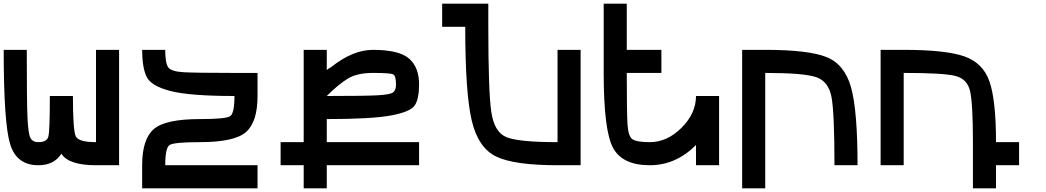

<svg xmlns="http://www.w3.org/2000/svg" viewBox="-20 -895 5665 1040"><path d="M500 -625H625V0H500Q351.6 0 312.5 -62.5Q273.4 0 187.5 0Q70.3 0 35.2 -113.3Q0 -226.6 0 -625H125Q125 -343.8 128.9 -257.8Q132.8 -171.9 144.5 -148.4Q156.2 -125 187.5 -125Q234.4 -125 242.2 -156.2Q250 -187.5 250 -375H375Q375 -187.5 390.6 -156.2Q406.2 -125 500 -125Z M750 125V0Q750 -140.6 812.5 -195.3Q875 -250 1062.5 -250Q1203.1 -250 1226.6 -265.6Q1250 -281.2 1250 -375Q1007.8 -375 902.3 -402.3Q796.9 -429.7 773.4 -480.5Q750 -531.2 750 -625H875Q875 -554.7 890.6 -531.2Q906.2 -507.8 972.7 -503.9Q1039.1 -500 1250 -500H1375V-375Q1375 -234.4 1312.5 -179.7Q1250 -125 1062.5 -125Q921.9 -125 898.4 -109.4Q875 -93.8 875 0H1375V125Z M1750 -625V-515.6Q1757.8 -523.4 1773.4 -531.2Q1890.6 -625 2000 -625Q2140.6 -625 2195.3 -578.1Q2250 -531.2 2250 -437.5Q2250 -359.4 2226.6 -324.2Q2203.1 -289.1 2097.7 -269.5Q1992.2 -250 1750 -250V-125H2250V0H1750V125H1625V0H1500V-125H1625V-625ZM2125 -437.5Q2125 -484.4 2109.4 -492.2Q2093.8 -500 2000 -500Q1914.1 -500 1863.3 -468.8Q1812.5 -437.5 1750 -375Q1960.9 -375 2027.3 -378.9Q2093.8 -382.8 2109.4 -394.5Q2125 -406.2 2125 -437.5Z M3000 -625H3125V0H3000Q2765.6 0 2668 -46.9Q2570.3 -93.8 2535.2 -242.2Q2500 -390.6 2500 -750H2375V-875H2625V-750Q2625 -406.2 2640.6 -293Q2656.2 -179.7 2722.7 -152.3Q2789.1 -125 3000 -125Z M3500 0Q3351.6 0 3300.8 -93.8Q3250 -187.5 3250 -500V-875H3375V-625H3562.5V-500H3375Q3375 -289.1 3378.9 -222.7Q3382.8 -156.2 3406.2 -140.6Q3429.7 -125 3500 -125Q3593.8 -125 3671.9 -203.1Q3750 -281.2 3750 -375H3875V0H3750V-109.4Q3640.6 0 3500 0Z M4125 125H4000V-625H4125Q4359.4 -625 4457 -585.9Q4554.7 -546.9 4589.8 -421.9Q4625 -296.9 4625 0H4500Q4500 -281.2 4484.4 -367.2Q4468.8 -453.1 4402.3 -476.6Q4335.9 -500 4125 -500Z M4875 0H4750V-625H4875Q5101.6 -625 5203.1 -589.8Q5304.7 -554.7 5339.8 -453.1Q5375 -351.6 5375 -125H5500V0H5375V125H5250V-125Q5250 -335.9 5234.4 -402.3Q5218.8 -468.8 5152.3 -484.4Q5085.9 -500 4875 -500Z"/></svg>

Font: CraftyPE
Style: Regular
Weight: 400
Designer: Erek Butcher
Foundry: Haunted Coop
Version: Version 0.018;April 4, 2024;FontCreator 15.0.0.2962 64-bit